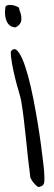

<svg xmlns="http://www.w3.org/2000/svg" viewBox="-29 -755 217 776"><path d="M93.8 -37.1Q88.9 -73.2 84.5 -112.8Q80.1 -152.3 76.2 -192.4Q72.3 -232.4 67.4 -271.5Q62.5 -312.5 56.6 -347.7Q53.7 -362.3 46.4 -386.7Q39.1 -411.1 32.2 -439Q25.4 -466.8 20 -495.1Q14.6 -523.4 14.6 -546.9Q26.4 -562.5 38.1 -552.7Q49.8 -543 61.5 -516.1Q73.2 -489.3 84.5 -447.8Q95.7 -406.2 105 -359.4Q114.3 -312.5 122.6 -262.7Q130.9 -212.9 136.7 -168.9Q142.6 -125 146.5 -90.8Q150.4 -56.6 150.4 -39.1Q150.4 -33.2 150.4 -27.3Q150.4 -21.5 149.4 -16.1Q148.4 -10.7 144 -6.3Q139.6 -2 130.9 0Q125 2 119.1 -3.4Q113.3 -8.8 107.4 -15.6Q101.6 -22.5 98.1 -28.8Q94.7 -35.2 93.8 -37.1ZM-7.8 -719.7Q-8.8 -731.4 1.5 -733.9Q11.7 -736.3 23.4 -733.9Q35.2 -731.4 43.5 -726.6Q51.8 -721.7 47.9 -719.7Q55.7 -700.2 57.1 -687Q58.6 -673.8 55.2 -665.5Q51.8 -657.2 45.9 -652.3Q40 -647.5 34.2 -644.5Q20.5 -644.5 11.7 -651.4Q2.9 -658.2 -2 -668.9Q-6.8 -679.7 -8.3 -692.9Q-9.8 -706.1 -7.8 -719.7Z"/></svg>

Font: Indie Flower
Style: Regular
Weight: 400
Designer: Kimberly Geswein
Foundry: Kimberly Geswein
Version: Version 1.001 2010